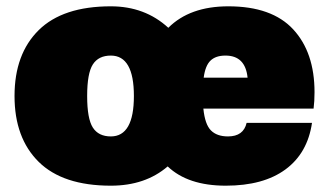

<svg xmlns="http://www.w3.org/2000/svg" viewBox="-20 -574 1038 608"><path d="M331 -554Q439 -554 513 -486Q581 -554 703 -554Q841 -554 908.5 -481Q976 -408 976 -282Q976 -253 973 -230H624Q629 -180 648 -161Q667 -142 702 -142Q751 -142 761 -185H968Q954 -89 884 -37.5Q814 14 695 14Q575 14 511 -47Q440 14 331 14Q179 14 102.5 -61.5Q26 -137 26 -270Q26 -403 102.5 -478.5Q179 -554 331 -554ZM331 -142Q404 -142 404 -270Q404 -398 331 -398Q292 -398 274 -370Q256 -342 256 -270Q256 -198 274 -170Q292 -142 331 -142ZM625 -328H764Q757 -398 694 -398Q663 -398 646.5 -382Q630 -366 625 -328Z"/></svg>

Font: Nacelle Black
Style: Regular
Weight: 900
Designer: Sora Sagano
Foundry: Sora Sagano
Version: Version 1.000;FEAKit 1.0